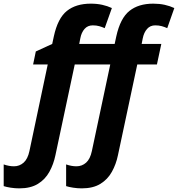

<svg xmlns="http://www.w3.org/2000/svg" viewBox="-127 -785 969 1045"><path d="M-22 240.2Q-45.4 240.2 -68.6 236.6Q-91.8 232.9 -106.9 228V109.9Q-77.6 120.1 -50.8 120.1Q-21 120.1 1.5 100.3Q23.9 80.6 33.2 37.1L132.8 -434.1H53.2L67.9 -504.9L157.2 -545.9L166 -586.9Q187.5 -686 237.1 -725.6Q286.6 -765.1 367.2 -765.1Q400.9 -765.1 429.4 -758.8Q458 -752.4 481.9 -741.2L442.9 -631.8Q428.7 -638.2 413.1 -642.6Q397.5 -647 377.9 -647Q350.1 -647 333 -627.4Q315.9 -607.9 310.1 -576.2L304.2 -545.9H497.1L505.9 -586.9Q527.8 -686 577.4 -725.6Q627 -765.1 707 -765.1Q740.7 -765.1 769.3 -758.8Q797.9 -752.4 821.8 -741.2L783.2 -631.8Q769 -638.2 753.4 -642.6Q737.8 -647 717.8 -647Q690.4 -647 673.3 -627.4Q656.2 -607.9 649.9 -576.2L644 -545.9H751L727.1 -434.1H620.1L515.1 59.1Q504.9 108.9 481.9 150.1Q459 191.4 419.2 215.8Q379.4 240.2 317.9 240.2Q294.9 240.2 271.5 236.6Q248 232.9 232.9 228V109.9Q262.2 120.1 289.1 120.1Q319.3 120.1 341.6 100.3Q363.8 80.6 373 37.1L473.1 -434.1H279.8L174.8 59.1Q164.6 108.9 141.8 150.1Q119.1 191.4 79.3 215.8Q39.6 240.2 -22 240.2Z"/></svg>

Font: Open Sans
Style: Bold Italic
Weight: 700
Italic angle: -12°
Designer: Monotype Design Team
Foundry: Monotype Imaging Inc.
Version: Version 3.003; ttfautohint (v1.8.4)